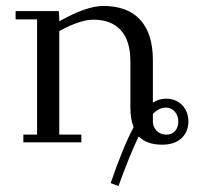

<svg xmlns="http://www.w3.org/2000/svg" viewBox="-20 -476 670 642"><path d="M32.2 -411.1V-439H176.8L178.2 -411.1V-404.8Q269.5 -456.1 325.2 -456.1Q406.7 -456.1 449 -409.7Q491.2 -363.3 491.2 -274.9V-132.8Q511.7 -146 534.2 -146Q569.3 -146 589.6 -124Q609.9 -102.1 609.9 -69.8Q609.9 -35.6 586.9 -13.9Q564 7.8 522 7.8Q470.2 7.8 443.8 -20Q417.5 33.2 376 146L350.1 136.2Q390.1 18.6 426.8 -50.8Q416 -77.6 416 -116.2V-270Q416 -340.3 383.8 -375.2Q351.6 -410.2 292 -410.2Q248 -410.2 178.2 -372.1V-25.9H252V0H58.1V-25.9H104V-411.1ZM491.2 -69.8Q491.2 -51.3 503.9 -38.6Q516.6 -25.9 536.1 -25.9Q555.2 -25.9 565.7 -38.3Q576.2 -50.8 576.2 -69.8Q576.2 -88.9 564.7 -102.5Q553.2 -116.2 534.2 -116.2Q512.2 -116.2 491.2 -95.2Z"/></svg>

Font: Dehuti
Style: Book
Weight: 400
Version: Version 1.2